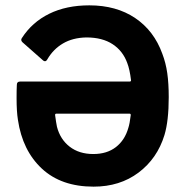

<svg xmlns="http://www.w3.org/2000/svg" viewBox="-20 -687 698 718"><path d="M611 -324Q611 -235 595 -182Q568 -94 498 -41.5Q428 11 330 11Q209 11 136.5 -56.5Q64 -124 47 -239Q42 -270 42 -320Q42 -353 43 -370Q43 -382 55 -382H465Q470 -382 470 -387Q465 -428 456 -451Q440 -496 401.5 -521.5Q363 -547 303 -547Q252 -546 215.5 -524.5Q179 -503 157 -465Q153 -458 148 -458Q144 -458 140 -462L64 -529Q56 -537 62 -545Q100 -604 164 -635.5Q228 -667 314 -667Q415 -667 485.5 -619.5Q556 -572 587 -486Q600 -452 605.5 -413.5Q611 -375 611 -324ZM460 -209Q465 -224 469 -257Q469 -262 464 -262H191Q186 -262 186 -257Q190 -227 193 -213Q205 -166 240.5 -138.5Q276 -111 329 -111Q380 -111 413.5 -137Q447 -163 460 -209Z"/></svg>

Font: UMi
Style: Bold
Weight: 700
Designer: Peter Middis
Foundry: We Are UMi
Version: Version 1.0